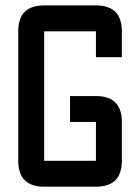

<svg xmlns="http://www.w3.org/2000/svg" viewBox="-20 -704 528 724"><path d="M341.8 0H146.5Q48.8 0 48.8 -97.7V-585.9Q48.8 -683.6 146.5 -683.6H341.8Q439.5 -683.6 439.5 -585.9V-488.3H341.8V-585.9H146.5V-97.7H341.8V-244.1H244.1V-341.8H341.8Q439.5 -341.8 439.5 -244.1V-97.7Q439.5 0 341.8 0Z"/></svg>

Font: BabelStone Runic Long Branch
Style: Regular
Weight: 400
Designer: Andrew West
Foundry: BabelStone
Version: Version 3.002 March 14, 2022